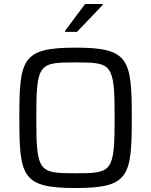

<svg xmlns="http://www.w3.org/2000/svg" viewBox="-20 -935 758 963"><path d="M306 -775H366L495 -910V-915H407L306 -780ZM359 8C627 8 641 -49 641 -344C641 -639 627 -696 359 -696C90 -696 77 -639 77 -344C77 -49 90 8 359 8ZM359 -66C175 -66 162 -71 162 -344C162 -617 175 -622 359 -622C542 -622 555 -617 555 -344C555 -71 542 -66 359 -66Z"/></svg>

Font: Saira UNSAM SC
Style: Regular
Weight: 400
Designer: Hector Gatti with collaboration of the Omnibus-Type team
Foundry: Omnibus-Type
Version: Version 1.072;PS 001.072;hotconv 1.0.88;makeotf.lib2.5.64775